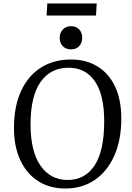

<svg xmlns="http://www.w3.org/2000/svg" viewBox="-20 -1066 755 1100"><path d="M60 -333Q60 -455 100 -543Q140 -631 213.5 -678Q287 -725 387 -725Q475 -725 540 -684.5Q605 -644 640 -568.5Q675 -493 675 -387Q675 -265 635 -174.5Q595 -84 523 -35Q451 14 354 14Q265 14 199 -28Q133 -70 96.5 -148Q60 -226 60 -333ZM155 -354Q155 -199 212 -117Q269 -35 367 -35Q468 -35 522.5 -119Q577 -203 577 -371Q577 -523 523.5 -600.5Q470 -678 373 -678Q270 -678 212.5 -596.5Q155 -515 155 -354ZM322 -849Q322 -878 340 -897Q358 -916 387 -916Q416 -916 433.5 -897.5Q451 -879 451 -850Q451 -820 433.5 -801.5Q416 -783 387 -783Q358 -783 340 -801Q322 -819 322 -849ZM251 -1046H534L530 -977H247Z"/></svg>

Font: Literata 36pt
Style: Italic
Weight: 400
Italic angle: -2°
Designer: Latin by Veronika Burian and Jose Scaglione. Greek by Irene Vlachou. Cyrillic by Vera Evstafieva
Foundry: TypeTogether
Version: Version 3.002